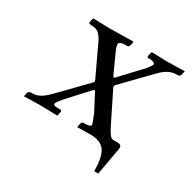

<svg xmlns="http://www.w3.org/2000/svg" viewBox="-130 -558 810 814"><g transform="rotate(30 275.0 -151.5)"><path d="M341.8 1Q341.8 1 275.4 2L273.9 0L277.8 -19Q281.2 -26.4 287.6 -26.9H298.8Q321.8 -27.8 323.7 -36.1Q324.7 -41 307.6 -82Q307.1 -83.5 307.1 -84L265.1 -164.1Q262.2 -170.4 259.3 -170.9Q256.3 -169.4 249.5 -163.1L165 -70.8Q143.1 -44.9 141.1 -38.1Q139.2 -29.3 150.9 -27.3Q156.2 -26.9 162.6 -26.9H175.8Q181.6 -24.9 181.2 -19L176.8 0L175.8 2Q174.8 2 90.8 0Q62 0 14.6 2L13.2 0L16.6 -17.1Q20.5 -26.4 31.7 -26.9H40.5Q71.8 -26.9 108.9 -63.5Q114.3 -68.8 119.6 -74.2L237.8 -195.8Q241.2 -198.7 241.7 -202.1Q241.7 -205.6 240.2 -209L171.4 -355Q154.3 -393.1 129.4 -399.9Q120.1 -401.9 110.4 -401.9H107.4Q97.2 -402.8 96.7 -409.2L101.1 -428.2L103.5 -431.2L187 -429.2L297.4 -431.2L299.8 -428.2L295.9 -410.2Q293 -403.3 287.6 -401.9H271.5Q249 -400.9 246.1 -390.1Q245.1 -379.9 254.9 -357.9L296.4 -266.1Q300.8 -257.8 302.7 -256.8Q306.6 -258.3 312.5 -265.1L398.9 -356.9Q419.4 -379.9 422.4 -392.1Q414.6 -400.9 403.3 -401.9H388.2Q382.8 -403.8 382.8 -409.2L387.2 -428.2L390.6 -431.2Q391.6 -431.2 468.3 -429.2L549.8 -431.2L550.3 -429.2L545.9 -410.2Q543 -402.3 532.2 -401.9H528.3Q492.7 -401.9 461.4 -373Q452.6 -364.7 443.4 -355L324.7 -232.9Q322.3 -230.5 321.3 -228Q321.3 -225.1 321.8 -221.2L394.5 -74.2Q415 -32.7 427.2 -28.3Q432.6 -26.9 439.9 -26.9H456.5Q475.6 -26.9 473.6 -9.3Q473.6 -7.8 473.6 -6.8L449.7 127.9H429.7Q429.7 47.4 401.9 21Q379.9 1.5 341.8 1Z"/></g></svg>

Font: Linux Biolinum Capitals O
Style: Italic Samll Caps
Weight: 400
Italic angle: -12°
Designer: Philipp H. Poll
Foundry: Philipp H. Poll
Version: Version 0.6.2